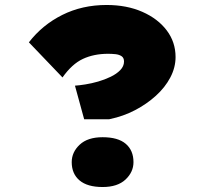

<svg xmlns="http://www.w3.org/2000/svg" viewBox="-20 -740 823 771"><path d="M318 -261 281 -396Q297 -397 322.5 -401Q348 -405 374 -412.5Q400 -420 424 -431.5Q448 -443 463 -458.5Q478 -474 478 -493Q478 -508 468 -514.5Q458 -521 443.5 -522.5Q429 -524 414 -524Q357 -524 313 -503.5Q269 -483 231 -429L96 -570Q150 -640 230 -680Q310 -720 408 -720Q489 -720 551.5 -692.5Q614 -665 649.5 -618Q685 -571 685 -511Q685 -469 664 -429Q643 -389 606 -355.5Q569 -322 522 -297.5Q475 -273 422 -262L418 -261ZM268 -89Q268 -129 300 -159Q332 -189 392 -189Q454 -189 485 -162.5Q516 -136 516 -89Q516 -49 484 -19Q452 11 392 11Q331 11 299.5 -15.5Q268 -42 268 -89Z"/></svg>

Font: Lexend Peta Black
Style: Regular
Weight: 900
Version: Version 1.007